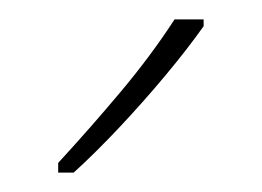

<svg xmlns="http://www.w3.org/2000/svg" viewBox="-20 -784 270 198"><path d="M190 -757Q173 -733 150 -705.5Q127 -678 102.5 -652Q78 -626 56 -606H40V-616Q74 -653 105 -690Q136 -727 160 -764H190Z"/></svg>

Font: Noto Sans Bengali Condensed Thin
Style: Regular
Weight: 100
Width: 3
Designer: Joana Ranito - Universal Thirst; Jelle Bosma - Monotype Design Team
Foundry: Universal Thirst ehf.
Version: Version 3.000; ttfautohint (v1.8.4.7-5d5b)